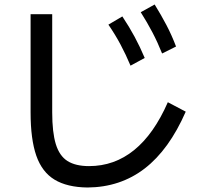

<svg xmlns="http://www.w3.org/2000/svg" viewBox="-20 -879 920 858"><path d="M116.7 -376.7V-815.6H213.3V-376.7Q213.3 -287.8 229.4 -235Q245.6 -182.2 281.7 -159.4Q317.8 -136.7 377.8 -136.7Q491.1 -136.7 579.4 -208.3Q667.8 -280 730 -422.2L810 -380Q735.6 -210 626.7 -126.1Q517.8 -42.2 371.1 -41.1Q280 -42.2 223.9 -76.1Q167.8 -110 142.2 -183.3Q116.7 -256.7 116.7 -376.7ZM563.3 -585.6Q542.2 -635.6 518.9 -679.4Q495.6 -723.3 464.4 -768.9L526.7 -805.6Q557.8 -758.9 581.7 -714.4Q605.6 -670 626.7 -620ZM704.4 -640Q684.4 -690 661.1 -734.4Q637.8 -778.9 608.9 -824.4L671.1 -858.9Q700 -812.2 723.9 -766.7Q747.8 -721.1 766.7 -671.1Z"/></svg>

Font: Paperlogy 5 Medium
Style: Regular
Weight: 500
Designer: redesigned by Lee Juim, glyphs from Gmarket Sans & Montserrat
Foundry: PT&
Version: Version 1.001